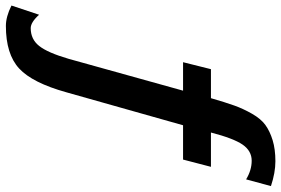

<svg xmlns="http://www.w3.org/2000/svg" viewBox="-256 -596 983 672"><g transform="rotate(90 236.0 -260.5)"><path d="M551.8 -716.8 528.3 -629.9Q496.1 -649.4 462.9 -649.4Q428.7 -649.4 406.7 -617.7Q384.8 -585.9 364.3 -506.8H484.4L459 -409.2H338.9L223.6 -1Q190.4 118.2 140.1 164.6Q89.8 210.9 -8.8 210.9Q-41 210.9 -80.1 191.4L-47.9 94.7Q-21.5 124 -1 124Q38.1 124 61.5 94.2Q85 64.5 106.4 -8.8L217.8 -409.2H118.2L142.6 -506.8H244.1Q258.8 -557.6 270 -588.9Q281.2 -620.1 298.8 -650.9Q316.4 -681.6 337.9 -697.3Q359.4 -712.9 391.1 -722.7Q422.9 -732.4 464.8 -732.4Q504.9 -732.4 551.8 -716.8Z"/></g></svg>

Font: FreeUniversal
Style: Bold
Weight: 700
Version: Version 1.001 March 22, 2017